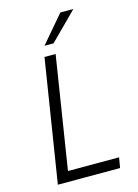

<svg xmlns="http://www.w3.org/2000/svg" viewBox="-135 -994 765 1067"><g transform="rotate(-15 247.5 -460.5)"><path d="M61 0 173 -705H237L135 -59H429L419 0ZM189 -765 322 -921H397L241 -765Z"/></g></svg>

Font: Nunito Sans 7pt Condensed Light
Style: Italic
Weight: 300
Width: 3
Italic angle: -9°
Designer: Vernon Adams
Foundry: Vernon Adams
Version: Version 3.101;gftools[0.9.27]